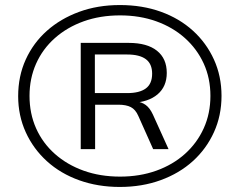

<svg xmlns="http://www.w3.org/2000/svg" viewBox="-20 -733 950 761"><path d="M455 8Q368 8 294 -18.5Q220 -45 166 -94Q112 -143 82 -209Q52 -275 52 -352Q52 -431 82 -497Q112 -563 166 -611Q220 -659 293.5 -686Q367 -713 455 -713Q544 -713 617.5 -686.5Q691 -660 744.5 -611.5Q798 -563 828 -497Q858 -431 858 -353Q858 -275 828 -209Q798 -143 744.5 -94.5Q691 -46 617 -19Q543 8 455 8ZM456 -33Q534 -33 599.5 -56.5Q665 -80 713 -123Q761 -166 787.5 -224.5Q814 -283 814 -353Q814 -423 787.5 -481Q761 -539 713 -582Q665 -625 599.5 -648.5Q534 -672 456 -672Q377 -672 311.5 -648.5Q246 -625 197.5 -582Q149 -539 123 -480.5Q97 -422 97 -353Q97 -283 123 -224.5Q149 -166 197.5 -123Q246 -80 311.5 -56.5Q377 -33 456 -33ZM300 -142V-563H490Q563 -563 602 -532Q641 -501 641 -444Q641 -390 604.5 -359Q568 -328 502 -325L518 -331Q541 -329 557.5 -317Q574 -305 586 -279L648 -142H587L528 -274Q517 -299 498.5 -308.5Q480 -318 449 -318H342L357 -331V-142ZM356 -364H484Q533 -364 558 -382.5Q583 -401 583 -441Q583 -480 558 -498.5Q533 -517 484 -517H356Z"/></svg>

Font: Nunito Sans 10pt SemiExpanded Light
Style: Regular
Weight: 300
Width: 6
Designer: Vernon Adams
Foundry: Vernon Adams
Version: Version 3.101;gftools[0.9.27]